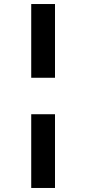

<svg xmlns="http://www.w3.org/2000/svg" viewBox="-20 -829 428 953"><path d="M253 -443H135V-809H253ZM253 104H135V-262H253Z"/></svg>

Font: Trujillo Medium
Style: Regular
Weight: 500
Designer: Fira Sans original fonts by bBox Type GmbH, Carrois Corporate GbR, & Edenspiekermann AG / Changes by Cristiano Sobral
Foundry: Fira Sans original fonts by bBox Type GmbH, Carrois Corporate GbR, & Edenspiekermann AG / Changes by Cristiano Sobral
Version: Version 4.301;October 17, 2021;FontCreator 14.0.0.2814 64-bi